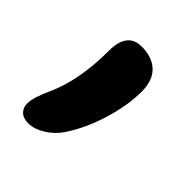

<svg xmlns="http://www.w3.org/2000/svg" viewBox="-110 -221 489 489"><g transform="rotate(45 134.5 23.5)"><path d="M61 194.8Q43.5 194.8 33.7 185.5Q23.9 176.3 23.9 160.2Q23.9 139.6 43 98.1Q76.2 25.4 76.2 -81.1Q76.2 -147.9 127.9 -147.9Q166 -147.9 187.5 -127.4Q209 -106.9 209 -66.9Q209 -17.6 191.2 41.3Q173.3 100.1 143.1 145Q128.4 166.5 105.5 180.7Q82.5 194.8 61 194.8Z"/></g></svg>

Font: Shantell Sans Irregular Bouncy
Style: Regular
Weight: 500
Designer: Stephen Nixon, Anya Danilova, Shantell Martin
Foundry: Arrow Type
Version: Version 1.006;[9816181b4]